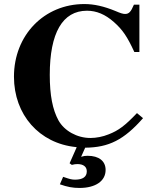

<svg xmlns="http://www.w3.org/2000/svg" viewBox="-20 -711 762 949"><path d="M657 -152C598 -90 566 -66 517 -47C488 -35 455 -29 427 -29C361 -29 298 -64 269 -116C240 -169 226 -240 226 -341C226 -548 289 -658 410 -658C457 -658 500 -640 543 -602C586 -564 609 -530 644 -454H669V-688H642C627 -652 617 -642 598 -642C588 -642 575 -646 552 -656C494 -680 445 -691 397 -691C198 -691 49 -537 49 -332C49 -144 174 -2 356 16L359 17L324 96L335 104C346 101 354 100 363 100C392 100 409 113 409 136C409 163 389 177 351 177C335 177 324 174 298 165L292 163L276 200C313 213 339 218 373 218C452 218 502 184 502 129C502 85 469 59 413 59C401 59 393 60 381 64L401 19C518 18 593 -20 687 -127Z"/></svg>

Font: XITS
Style: Bold
Weight: 700
Designer: MicroPress Inc., with final additions and corrections provided by Coen Hoffman, Elsevier (retired)
Version: Version 1.107